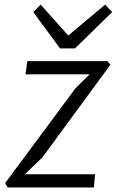

<svg xmlns="http://www.w3.org/2000/svg" viewBox="-20 -826 514 846"><path d="M244.6 -612.8 126.5 -772.9 159.2 -805.7 280.8 -669.4 443.4 -805.7 474.1 -772.9 310.5 -612.8ZM92.3 -498.5 100.6 -556.6H453.6L466.3 -540.5L167 -132.8L89.4 -58.1H398.9L393.6 0H14.6L15.1 -2L13.2 -1L2.4 -19L313 -437.5L375 -498.5Z"/></svg>

Font: HaufeMerriweatherSansLt
Style: Italic
Weight: 300
Designer: Eben Sorkin ( eben@eyebytes.com )
Foundry: Eben Sorkin
Version: Version 1.56